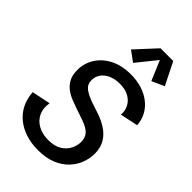

<svg xmlns="http://www.w3.org/2000/svg" viewBox="-281 -1056 1170 1170"><g transform="rotate(45 303.5 -471.5)"><path d="M287.1 12.2Q229.5 12.2 181.2 -3.4Q132.8 -19 96.7 -48.3Q60.5 -77.6 39.3 -119.9Q18.1 -162.1 15.1 -215.3L135.7 -240.2Q127 -191.9 144 -154.8Q161.1 -117.7 198.7 -96.7Q236.3 -75.7 288.1 -75.7Q341.3 -75.7 374.3 -95.9Q407.2 -116.2 422.9 -147.2Q438.5 -178.2 438.5 -210.4Q438.5 -246.1 417.7 -269Q397 -292 346.7 -309.1L269 -335.9Q246.6 -343.8 219.2 -354.5Q191.9 -365.2 167.2 -383.3Q142.6 -401.4 127 -430.4Q111.3 -459.5 111.3 -502.9Q111.3 -561 141.4 -609.1Q171.4 -657.2 227.5 -686.3Q283.7 -715.3 361.8 -715.3Q414.6 -715.3 458 -701.4Q501.5 -687.5 533.9 -662.1Q566.4 -636.7 585.4 -601.6Q604.5 -566.4 607.4 -522.9L491.7 -498.5Q495.1 -530.3 481 -560.1Q466.8 -589.8 435.1 -608.6Q403.3 -627.4 354 -627.4Q313.5 -627.4 282.2 -613.8Q251 -600.1 233.6 -575.7Q216.3 -551.3 216.3 -520.5Q216.3 -485.4 242.4 -464.4Q268.6 -443.4 326.7 -423.8L385.7 -404.3Q429.7 -389.6 466.6 -366Q503.4 -342.3 525.6 -306.2Q547.9 -270 547.9 -217.3Q547.9 -177.2 533 -136.7Q518.1 -96.2 486.3 -62.5Q454.6 -28.8 405.3 -8.3Q356 12.2 287.1 12.2ZM321.3 -773.9 254.4 -822.8 376.5 -955.1H486.3L558.6 -810.5L478.5 -773.9L424.3 -901.9Z"/></g></svg>

Font: Schibsted Grotesk Medium
Style: Italic
Weight: 500
Italic angle: -12°
Designer: Bakken & Baeck AS, Henrik Kongsvoll
Foundry: Schibsted ASA
Version: Version 1.100;gftools[0.9.25]